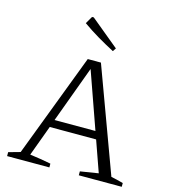

<svg xmlns="http://www.w3.org/2000/svg" viewBox="-127 -983 956 1084"><g transform="rotate(15 351.0 -441.5)"><path d="M615 -39Q650 -32 686 -22V0H435V-23L541 -40L477 -221H206L140 -42Q171 -38 201.5 -33Q232 -28 263 -22V0H16V-23L84 -42L314 -647H391ZM222 -266H461L344 -597ZM439 -727Q391 -752 343.5 -780Q296 -808 251 -840L276 -883H286L452 -746Z"/></g></svg>

Font: Piazzolla Light
Style: Regular
Weight: 300
Designer: Juan Pablo del Peral
Foundry: Huerta Tipografica
Version: Version 1.330